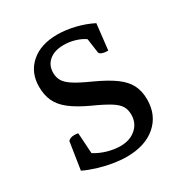

<svg xmlns="http://www.w3.org/2000/svg" viewBox="-157 -776 869 910"><g transform="rotate(-30 277.5 -321.5)"><path d="M278 12Q245 12 205 5.5Q165 -1 126 -13Q87 -25 56 -40L79 -189Q90 -202 112 -202Q118 -202 124.5 -201.5Q131 -201 134 -199L141 -87Q171 -68 207.5 -57.5Q244 -47 278 -47Q330 -47 363 -76Q396 -105 396 -151Q396 -178 384.5 -197.5Q373 -217 342 -236.5Q311 -256 253 -282Q190 -311 152.5 -340Q115 -369 99 -403.5Q83 -438 83 -483Q83 -561 136.5 -608Q190 -655 281 -655Q326 -655 376 -643Q426 -631 469 -609L453 -468Q432 -468 419.5 -473Q407 -478 406 -486L395 -564Q374 -579 344 -588Q314 -597 283 -597Q232 -597 203 -572.5Q174 -548 174 -507Q174 -481 186 -461.5Q198 -442 229 -422.5Q260 -403 316 -378Q384 -347 423.5 -318Q463 -289 480 -255Q497 -221 497 -176Q497 -90 438 -39Q379 12 278 12Z"/></g></svg>

Font: Petrona SemiBold
Style: Regular
Weight: 600
Designer: Ringo R. Seeber
Foundry: Ringo R. Seeber
Version: Version 2.001; ttfautohint (v1.8.3)